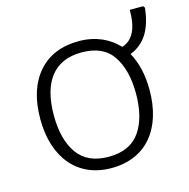

<svg xmlns="http://www.w3.org/2000/svg" viewBox="-95 -706 794 808"><g transform="rotate(-15 302.0 -302.0)"><path d="M533.2 -267.1C533.2 -331.5 520.5 -386.7 495.1 -433.1C559.1 -458.5 593.8 -512.7 604 -606L598.1 -613.8H540C540 -534.2 518.1 -486.8 469.2 -471.2C428.7 -514.6 371.6 -542 297.9 -542C222.7 -542 163.6 -517.6 121.1 -469.2C78.6 -420.4 57.1 -353 57.1 -267.1C57.1 -98.6 146 9.8 293.9 9.8C448.2 9.8 533.2 -100.1 533.2 -267.1ZM116.2 -267.1C116.2 -411.1 175.8 -493.2 296.9 -493.2C359.9 -493.2 404.8 -472.7 432.6 -431.2C460.4 -389.6 474.1 -335 474.1 -267.1C474.1 -197.3 460 -141.6 431.2 -100.6C402.3 -59.6 356.9 -39.1 294.9 -39.1C233.9 -39.1 188.5 -59.6 159.7 -100.1C130.9 -140.6 116.2 -196.3 116.2 -267.1Z"/></g></svg>

Font: Noto Reveo Sans
Style: Regular
Weight: 300
Designer: Monotype Design Team
Foundry: Monotype Imaging Inc.
Version: Version 2.007